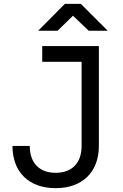

<svg xmlns="http://www.w3.org/2000/svg" viewBox="-20 -970 640 1000"><path d="M280 -810 360 -888 442 -810H541L401 -950H318L179 -810ZM270 10C409 10 495 -74 495 -210V-730H200V-648H405V-210C405 -121 355 -70 270 -70C185 -70 135 -121 135 -210H45C45 -74 130 10 270 10Z"/></svg>

Font: Tekne LDO
Style: Regular
Weight: 400
Monospace: yes
Designer: Alessio Laiso, Mario Rullo, Paolo Rosset
Foundry: Alessio Laiso
Version: Version 1.000;hotconv 1.0.109;makeotfexe 2.5.65596